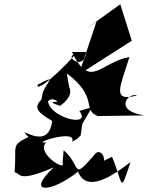

<svg xmlns="http://www.w3.org/2000/svg" viewBox="-20 -876 701 905"><path d="M342 -220 360 -237 368 -292 414 -371 354 -353C419 -269 190 -323 206 -417C183 -345 204 -437 250 -398C258 -393 187 -402 263 -377C384 -463 229 -524 310 -442L295 -530C445 -418 366 -357 441 -329L661 -332C512 -354 584 -442 626 -426C502 -393 549 -471 590 -607C452 -583 406 -450 319 -631H388C371 -533 281 -618 334 -618C206 -478 147 -450 158 -477C251 -527 203 -492 182 -441L175 -407C139 -369 152 -349 226 -306C207 -148 42 -305 114 -230C30 -189 59 -195 49 -64C78 -59 62 -13 233 -87C96 42 223 33 348 -67C393 54 560 -86 595 -112C543 49 561 -13 508 -137L349 -59C532 -65 463 -194 428 -150C314 -17 366 -95 280 -168L275 -109C294 -64 147 -155 198 -205C118 -196 345 -272 320 -208ZM435 -774C407 -691 379 -607 351 -524L601 -684L547 -856L383 -738Z"/></svg>

Font: Asimov Silicon
Style: Regular
Weight: 400
Designer: Google
Version: Version 2.000980; 2014